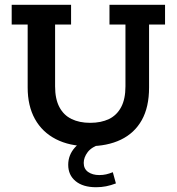

<svg xmlns="http://www.w3.org/2000/svg" viewBox="-20 -603 741 805"><path d="M351 10Q272 10 214.5 -19.5Q157 -49 126.5 -104Q96 -159 96 -236V-500H29V-583H278V-500H211V-241Q211 -188 229 -154Q247 -120 280 -104Q313 -88 358 -88Q404 -88 437 -104Q470 -120 488 -154Q506 -188 506 -241V-500H439V-583H672V-500H605V-236Q605 -154 574.5 -99.5Q544 -45 487 -17.5Q430 10 351 10ZM383 182Q328 182 297 156.5Q266 131 266 88Q266 47 294 15.5Q322 -16 373 -32L404 0Q364 13 347.5 35Q331 57 331 80Q331 105 349.5 118Q368 131 396 131Q412 131 425 128Q438 125 453 119L466 166Q445 174 425 178Q405 182 383 182Z"/></svg>

Font: Rokkitt SemiBold SemiBold
Style: Regular
Weight: 600
Version: Version 3.103